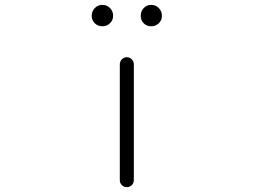

<svg xmlns="http://www.w3.org/2000/svg" viewBox="-20 -768 1040 788"><path d="M471.7 -29.3V-503.9Q471.7 -515.6 480 -524.4Q488.3 -533.2 500.5 -533.2Q512.7 -533.2 521 -524.4Q529.3 -515.6 529.3 -503.9V-29.3Q529.3 -16.6 521 -8.3Q512.7 0 500.5 0Q488.3 0 480 -8.3Q471.7 -16.6 471.7 -29.3ZM400.4 -660.2Q381.8 -660.2 369.1 -672.4Q356.4 -684.6 356.4 -703.1Q356.4 -721.7 369.1 -734.9Q381.8 -748 400.4 -748Q418.9 -748 431.6 -734.9Q444.3 -721.7 444.3 -703.1Q444.3 -685.5 431.6 -672.9Q418.9 -660.2 400.4 -660.2ZM557.6 -703.1Q557.6 -721.7 569.8 -734.9Q582 -748 600.6 -748Q619.1 -748 631.8 -734.9Q644.5 -721.7 644.5 -703.1Q644.5 -684.6 631.8 -672.4Q619.1 -660.2 600.6 -660.2Q582 -660.2 569.8 -672.4Q557.6 -684.6 557.6 -703.1Z"/></svg>

Font: Gen Jyuu Gothic L Monospace Light
Style: Regular
Weight: 300
Designer: [Source Han Sans]
Ryoko NISHIZUKA  (kana & ideographs); Paul D. Hunt (Latin, Greek & Cyrillic); Wenlong ZHANG  (bopomofo
Version: Version 1.002.20150607